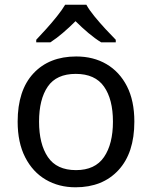

<svg xmlns="http://www.w3.org/2000/svg" viewBox="-20 -786 645 816"><path d="M551 -269Q551 -136 483.5 -63Q416 10 301 10Q230 10 174.5 -22.5Q119 -55 87 -117.5Q55 -180 55 -269Q55 -402 122 -474Q189 -546 304 -546Q377 -546 432.5 -513.5Q488 -481 519.5 -419.5Q551 -358 551 -269ZM146 -269Q146 -174 183.5 -118.5Q221 -63 303 -63Q384 -63 422 -118.5Q460 -174 460 -269Q460 -364 422 -418Q384 -472 302 -472Q220 -472 183 -418Q146 -364 146 -269ZM347 -766Q359 -744 381.5 -716.5Q404 -689 428.5 -662.5Q453 -636 472 -617V-606H410Q384 -622 356 -645.5Q328 -669 301 -696Q274 -669 247 -646Q220 -623 194 -606H134V-617Q153 -637 176.5 -663Q200 -689 222 -716.5Q244 -744 257 -766Z"/></svg>

Font: Noto Sans Tai Le
Style: Regular
Weight: 400
Designer: Monotype Design Team
Foundry: Monotype Imaging Inc.
Version: Version 2.002; ttfautohint (v1.8.4.7-5d5b)